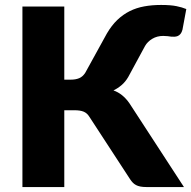

<svg xmlns="http://www.w3.org/2000/svg" viewBox="-20 -755 772 775"><path d="M239.5 -433.5H266.5Q285.5 -433.5 299.8 -439.5Q314 -445.5 324 -461L411.5 -620Q430.5 -652.5 453.5 -674.5Q476.5 -696.5 503.5 -710Q530.5 -723.5 562 -729.2Q593.5 -735 630 -735Q669 -735 692.2 -730.2Q715.5 -725.5 732 -718.5L716.5 -635Q713.5 -624 708.5 -618Q703.5 -612 697.2 -609.5Q691 -607 684.2 -606.8Q677.5 -606.5 671.5 -607Q666 -608 656.8 -609Q647.5 -610 639 -610Q614 -610 594.8 -598.5Q575.5 -587 565.5 -569.5L497.5 -444Q486 -424.5 470.8 -411.5Q455.5 -398.5 438 -390Q475.5 -377 502.5 -338L722.5 0H571.5Q557 0 546.8 -2Q536.5 -4 529 -8Q521.5 -12 516 -17.8Q510.5 -23.5 505.5 -31L340.5 -284Q331.5 -298.5 317.8 -304.2Q304 -310 280.5 -310H239.5V0H70.5V-728.5H239.5Z"/></svg>

Font: Lato ExtraBold
Style: Regular
Weight: 800
Designer: Lukasz Dziedzic with Adam Twardoch and Botio Nikoltchev
Foundry: tyPoland Lukasz Dziedzic
Version: Version 2.015; 2015-08-06; http://www.latofonts.com/